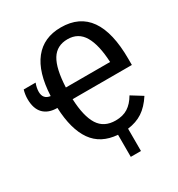

<svg xmlns="http://www.w3.org/2000/svg" viewBox="-202 -794 994 1070"><g transform="rotate(-30 294.5 -259.0)"><path d="M562 -105.5Q527.8 -52.7 487.3 -26.1Q446.8 0.5 391.6 7.3V150.9H326.2V8.8Q220.2 1 167.2 -74.2Q114.3 -149.4 108.4 -289.6Q50.8 -289.6 19.8 -321.5Q-11.2 -353.5 -11.2 -415.5Q-11.2 -443.8 -2.9 -472.7H73.7Q63 -443.8 63 -419.4Q63 -371.6 108.9 -365.7Q115.7 -515.1 176.8 -592Q237.8 -668.9 348.6 -668.9Q587.4 -668.9 587.4 -328.6V-289.6H206.1Q210.9 -176.8 246.1 -121.6Q281.2 -66.4 355.5 -66.4Q402.3 -66.4 434.6 -86.9Q466.8 -107.4 491.2 -149.4ZM348.1 -593.3Q278.8 -593.3 245.1 -538.6Q211.4 -483.9 206.1 -364.7H490.7Q485.4 -477.1 451.2 -535.2Q417 -593.3 348.1 -593.3Z"/></g></svg>

Font: Liberation Mono
Style: Regular
Weight: 400
Monospace: yes
Designer: Steve Matteson
Foundry: Ascender Corporation
Version: Version 2.1.5